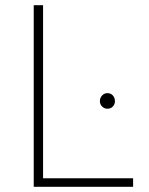

<svg xmlns="http://www.w3.org/2000/svg" viewBox="-20 -720 573 740"><path d="M110 0V-700H146V-33H493V0ZM394 -301Q382 -301 373.5 -309.5Q365 -318 365 -330Q365 -343 373.5 -352Q382 -361 394 -361Q407 -361 415 -352Q423 -343 423 -330Q423 -318 415 -309.5Q407 -301 394 -301Z"/></svg>

Font: Overpass Thin
Style: Regular
Weight: 250
Designer: Delve Withrington, Dave Bailey, Thomas Jockin
Foundry: Delve Fonts LLC
Version: Version 4.000